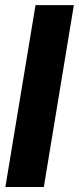

<svg xmlns="http://www.w3.org/2000/svg" viewBox="-20 -748 315 768"><path d="M275.4 -727.5 155.3 0H1.5L122.1 -727.5Z"/></svg>

Font: Inter Tight
Style: Bold Italic
Weight: 700
Italic angle: -9.39999°
Designer: Rasmus Andersson
Foundry: rsms
Version: Version 3.004